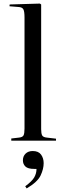

<svg xmlns="http://www.w3.org/2000/svg" viewBox="-20 -786 362 1073"><path d="M43 0V-12L86 -17Q106 -19 111.5 -29.5Q117 -40 117 -68V-688Q117 -722 110.5 -734Q104 -746 83 -747L33 -751L34 -761L203 -766L210 -761V-64Q210 -40 215.5 -29.5Q221 -19 242 -17L293 -11V0ZM129 267 121 255Q159 227 171.5 205Q184 183 184 158H172Q136 158 122 144.5Q108 131 108 110Q108 87 123 72.5Q138 58 163 58Q195 58 209.5 78Q224 98 224 126Q224 158 207 194.5Q190 231 129 267Z"/></svg>

Font: Display Regular
Style: Regular
Weight: 400
Designer: Latin by Veronika Burian and Jose Scaglione. Greek by Irene Vlachou. Cyrillic by Vera Evstafieva.
Foundry: TypeTogether
Version: Version 3.002